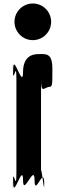

<svg xmlns="http://www.w3.org/2000/svg" viewBox="-20 -1135 376 1100"><path d="M168 -1115C110 -1115 63 -1068 63 -1010C63 -952 110 -905 168 -905C226 -905 273 -952 273 -1010C273 -1068 226 -1115 168 -1115ZM201 -825C178 -825 112 -822 112 -722C112 -620 56 -834 56 -742C56 -642 54 -840 54 -740C54 -630 74 -802 74 -684V-141C74 -23 54 -195 54 -85C54 15 56 -184 56 -84C56 8 112 -205 112 -103C112 -3 178 -203 178 -103C178 -1 233 -193 233 -84C233 16 234 -185 234 -85C234 5 215 -223 215 -141V-684C215 -602 226 -627 258 -637C281 -637 280 -642 280 -742C280 -834 242 -825 201 -825Z"/></svg>

Font: Hussar Przerywany
Style: Regular
Weight: 400
Foundry: Cannot Into Space Fonts
Version: Version 0.982